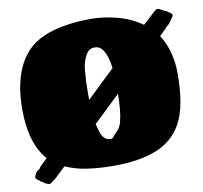

<svg xmlns="http://www.w3.org/2000/svg" viewBox="-82 -780 978 927"><g transform="rotate(-10 407.0 -316.5)"><path d="M120 37Q110 45 102 51Q94 57 88 59Q82 59 74 54Q71 54 68 52Q65 50 63 49Q59 45 55.5 42.5Q52 40 48 40L42 33Q20 23 26 10Q27 8 28 5Q29 2 32 -3Q38 -11 39 -13Q42 -15 46.5 -17.5Q51 -20 53 -23Q56 -28 58 -30.5Q60 -33 64 -37L95 -67Q86 -76 76 -91Q48 -133 34 -189Q20 -245 20 -318Q20 -506 110 -599Q157 -647 238 -669.5Q319 -692 422 -692Q484 -692 550.5 -674.5Q617 -657 670 -619L671 -620L738 -681Q742 -683 747 -683Q754 -683 758 -680L773 -672Q779 -667 789 -665Q794 -661 801 -656Q814 -650 814 -641Q814 -637 805 -625Q796 -611 790 -604Q784 -597 778 -593Q774 -590 772 -587.5Q770 -585 769 -583Q767 -580 763.5 -577.5Q760 -575 755 -570L737 -552Q763 -512 776 -462.5Q789 -413 789 -361Q789 -284 778.5 -223Q768 -162 745 -119Q702 -40 617.5 -7Q533 26 412 26Q342 26 281.5 17.5Q221 9 173 -13Q124 34 120 37ZM346 -308 484 -440Q481 -468 473 -494Q465 -520 451.5 -536.5Q438 -553 416 -553Q398 -553 386.5 -543.5Q375 -534 368 -517Q356 -492 352.5 -466.5Q349 -441 349 -421Q347 -403 346.5 -382.5Q346 -362 346 -326ZM357 -188Q359 -178 362 -167.5Q365 -157 368 -147Q382 -104 416 -104Q426 -104 433.5 -115Q441 -126 455 -139Q468 -152 475 -179.5Q482 -207 485 -242Q488 -277 488 -309V-313Z"/></g></svg>

Font: Sigmar
Style: Regular
Weight: 400
Designer: Vernon Adams
Foundry: Vernon Adams
Version: Version 1.000; ttfautohint (v1.8.4.7-5d5b);gftools[0.9.24]